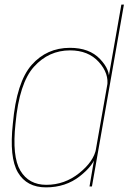

<svg xmlns="http://www.w3.org/2000/svg" viewBox="-20 -805 555 829"><path d="M366.5 0H377L515 -785H504L383.5 -100ZM178.5 4Q263.5 4 324.8 -44.2Q386 -92.5 394 -135.5L395 -163Q385 -108 322 -57.5Q259 -7 180 -7Q104.5 -7 68 -68Q31.5 -129 47 -271.5Q63 -446.5 126.8 -517Q190.5 -587.5 282.5 -587.5Q361.5 -587.5 406.8 -537.2Q452 -487 442.5 -432L449.5 -459Q457.5 -502 411.8 -550.2Q366 -598.5 282 -598.5Q182 -598.5 116.8 -524.8Q51.5 -451 35.5 -271.5Q19.5 -124.5 57.5 -60.2Q95.5 4 178.5 4Z"/></svg>

Font: Anybody UltraCondensed Thin Thin
Style: Italic
Weight: 250
Italic angle: -10°
Version: Version 1.111